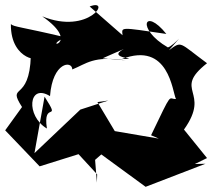

<svg xmlns="http://www.w3.org/2000/svg" viewBox="-71 -713 819 741"><g transform="rotate(-90 338.5 -342.5)"><path d="M76 0 99 47 209 -42C359 65 358 -89 465 47C546 -63 552 -49 515 -100C605 -22 533 -80 526 -104C598 -228 684 -195 578 -110C605 -293 605 -282 573 -279L684 -406C718 -318 572 -409 646 -589C534 -429 518 -602 565 -500C605 -668 605 -699 616 -710C467 -712 473 -576 494 -633C311 -638 390 -727 296 -667L206 -732L67 -599L114 -449L36 -377L4 -378L92 -385L113 -361L-12 -190L77 41ZM484 -356 520 -274C481 -349 484 -193 481 -282C551 -100 355 -87 327 -73C325 -104 364 -84 187 -169L174 -139L203 -309L315 -376L321 -334L286 -442L118 -619L336 -580C231 -513 325 -588 213 -571C261 -653 390 -643 338 -559C471 -549 476 -473 441 -473C463 -418 495 -392 476 -267Z"/></g></svg>

Font: Asimov Silicon
Style: Regular
Weight: 400
Designer: Google
Version: Version 2.000980; 2014